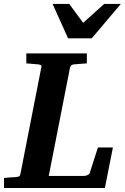

<svg xmlns="http://www.w3.org/2000/svg" viewBox="-35 -937 623 957"><path d="M487.8 0H-15.1V-49.8Q-4.9 -50.8 5.1 -51.8Q15.1 -52.7 23.4 -53.2L42 -54.2Q56.2 -55.7 60.8 -58.3Q65.4 -61 66.9 -70.8L170.9 -601.1Q173.3 -609.4 168.2 -612.3Q163.1 -615.2 154.8 -616.2Q146 -616.7 136.2 -617.7Q127.9 -618.7 117.4 -619.4Q106.9 -620.1 96.2 -621.1V-670.9H397.9V-621.1Q385.3 -620.1 373.8 -619.4Q362.3 -618.7 353 -617.7Q342.3 -616.7 333 -616.2Q326.2 -615.2 321.3 -612.1Q316.4 -608.9 314 -600.1L208 -60.1H383.8Q391.6 -60.1 400.6 -64Q409.7 -67.9 412.1 -74.2L453.1 -202.1H527.8ZM422.4 -746.1H304.2L227.1 -917.5H310.1L379.4 -823.2L484.4 -917.5H567.4Z"/></svg>

Font: Charis SIL Am
Style: Bold Italic
Weight: 700
Italic angle: -11°
Foundry: SIL International
Version: Version 5.000